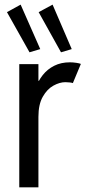

<svg xmlns="http://www.w3.org/2000/svg" viewBox="-20 -802 372 822"><path d="M62.5 0V-527.3H144.5V-456.1H158.2L132.8 -423.8Q143.1 -455.6 163.1 -480.7Q183.1 -505.9 212.2 -520.5Q241.2 -535.2 279.3 -535.2Q292.5 -535.2 306.9 -533Q321.3 -530.8 326.2 -528.3L292 -446.3Q288.6 -447.8 279.1 -449Q269.5 -450.2 259.8 -450.2Q235.4 -450.2 208.5 -435.3Q181.6 -420.4 163.1 -387.7Q144.5 -355 144.5 -301.8V0ZM106.4 -578.1 9.8 -750 68.4 -782.2 152.3 -591.8ZM241.2 -578.1 145.5 -750 205.1 -782.2 287.1 -591.8Z"/></svg>

Font: Reddit Sans Condensed
Style: Regular
Weight: 400
Designer: Stephen Hutchings
Foundry: Reddit
Version: Version 1.014